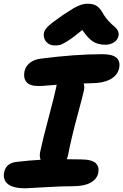

<svg xmlns="http://www.w3.org/2000/svg" viewBox="-30 -1000 661 1031"><path d="M264.2 -755.9Q236.8 -755.9 220 -773.7Q203.1 -791.5 205.1 -817.9Q206.5 -836.4 225.1 -855.7Q243.7 -875 310.1 -920.9Q352.5 -948.2 366.9 -956.8Q381.3 -965.3 400.9 -972.7Q420.4 -980 439.9 -980Q470.7 -980 488.8 -968.5Q506.8 -957 521 -931.2Q535.2 -906.2 553.7 -886.5Q572.3 -866.7 584 -857.7Q595.7 -848.6 602.5 -835.9Q609.4 -823.2 606 -806.2Q601.6 -785.2 581.8 -772.5Q562 -759.8 535.2 -759.8Q497.1 -759.8 470 -776.6Q442.9 -793.5 412.1 -838.9Q364.7 -799.8 335 -781Q305.2 -762.2 293.2 -759Q281.2 -755.9 264.2 -755.9ZM106.9 11.2Q39.6 11.2 12 -12Q-15.6 -35.2 -7.8 -74.2Q2 -125 61 -130.9Q133.3 -139.2 188 -142.1Q181.2 -161.6 185.1 -181.2Q199.2 -250 231 -368.4Q262.7 -486.8 271 -527.8Q272.9 -540.5 274.9 -544.9Q259.8 -543.9 238.5 -542Q217.3 -540 202.9 -539.1Q188.5 -538.1 176.8 -538.1Q129.9 -538.1 112.3 -559.3Q94.7 -580.6 101.1 -615.2Q106.9 -644 130.1 -662.4Q153.3 -680.7 189 -685.1Q374 -709 519 -709Q573.2 -709 595 -690.2Q616.7 -671.4 609.9 -634.8Q601.1 -594.2 561.5 -573.7Q522 -553.2 462.9 -553.2Q454.6 -553.2 440.2 -552.5Q425.8 -551.8 418.9 -551.8Q425.3 -534.2 420.9 -515.1Q417 -495.1 384.8 -375.7Q352.5 -256.3 335 -165Q332 -152.3 328.1 -145Q338.4 -145 362.8 -144.5Q387.2 -144 401.9 -144Q462.9 -144 483.4 -124.5Q503.9 -105 498 -73.2Q491.2 -38.6 457 -19.3Q422.9 0 360.8 0Q293.9 0 206.3 5.6Q118.7 11.2 106.9 11.2Z"/></svg>

Font: Shantell Sans Normal
Style: Bold Italic
Weight: 700
Italic angle: -11.31°
Designer: Stephen Nixon, Anya Danilova, Shantell Martin
Foundry: Arrow Type
Version: Version 1.006;[559af2be0]